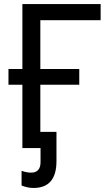

<svg xmlns="http://www.w3.org/2000/svg" viewBox="-20 -734 540 952"><path d="M180 -634V-392H373V-314H180V-80H260V65Q260 198 146 198Q118 198 87 186V113Q112 122 135 122Q157 122 169 109Q181 96 181 70V0H171H91V-314H22V-392H91V-714H479V-634Z"/></svg>

Font: Noto Sans Display
Style: Regular
Weight: 400
Designer: Monotype Design team
Foundry: Monotype Imaging Inc.
Version: Version 1.000